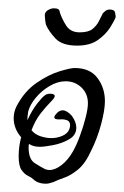

<svg xmlns="http://www.w3.org/2000/svg" viewBox="-20 -432 299 463"><path d="M233 -188Q233 -167 224 -133Q215 -99 200 -69Q186 -38 168.5 -23.5Q151 -9 135 -3.5Q119 2 109 7Q105 8 100.5 9.5Q96 11 91 11Q71 11 60 0Q56 -4 47.5 -8Q39 -12 32 -22Q25 -32 25 -55Q25 -79 31 -101Q13 -122 13 -147Q13 -162 20 -176Q39 -212 68 -232Q97 -252 123.5 -260Q150 -268 160 -268Q197 -268 215 -244Q233 -220 233 -188ZM192 -183Q192 -206 176.5 -221Q161 -236 138 -236Q119 -236 99.5 -224.5Q80 -213 66 -196Q52 -179 48 -163Q47 -157 46.5 -152Q46 -147 46 -142Q57 -166 69.5 -182Q82 -198 88 -202Q93 -206 101 -206Q112 -206 112 -200Q112 -196 101.5 -185.5Q91 -175 78 -158.5Q65 -142 56 -118Q64 -108 77.5 -103.5Q91 -99 104 -99Q118 -99 130.5 -104.5Q143 -110 147 -120Q148 -123 148.5 -125.5Q149 -128 149 -130Q149 -140 140.5 -142.5Q132 -145 124 -144H122Q111 -144 111 -149Q111 -152 113.5 -155Q116 -158 118 -160Q124 -166 131 -166Q141 -166 153 -153Q164 -138 164 -124Q164 -106 146.5 -96Q129 -86 108 -82Q87 -78 76 -78Q60 -78 50 -85Q49 -83 49 -76Q49 -48 64 -38.5Q79 -29 89 -24Q95 -22 99 -22Q113 -22 128.5 -34Q144 -46 156 -67Q165 -83 173 -105Q181 -127 186.5 -148.5Q192 -170 192 -183ZM166 -322Q130 -322 114 -339Q98 -356 91 -372Q90 -375 89 -383Q88 -391 88 -395Q88 -403 95.5 -407.5Q103 -412 110 -412Q124 -412 124 -403Q129 -387 139.5 -370.5Q150 -354 172 -354Q193 -354 203 -362Q213 -370 218.5 -381Q224 -392 228 -400Q230 -402 234 -405.5Q238 -409 245 -409Q256 -409 257.5 -401.5Q259 -394 259 -391Q256 -382 245.5 -365.5Q235 -349 216 -335.5Q197 -322 166 -322Z"/></svg>

Font: Ingrid Darling
Style: Regular
Weight: 400
Designer: Robert E. Leuschke
Foundry: Robert E. Leuschke
Version: Version 1.010; ttfautohint (v1.8.3)